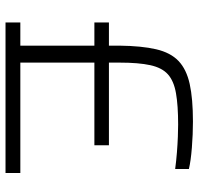

<svg xmlns="http://www.w3.org/2000/svg" viewBox="-32 -704 736 713"><g transform="rotate(90 336.5 -348.0)"><path d="M64 0V-55H150V-330H64V-384H150V-423Q151 -506 163.5 -559.5Q176 -613 207 -642.5Q238 -672 292.5 -684Q347 -696 432 -696Q479 -696 529 -692Q579 -688 608 -681V-630Q578 -634 546.5 -636.5Q515 -639 488 -640Q461 -641 443 -641Q372 -641 326.5 -633Q281 -625 256.5 -603Q232 -581 222.5 -537.5Q213 -494 213 -423V-384H520V-330H213V-55H623V0Z"/></g></svg>

Font: Saira Expanded Light
Style: Regular
Weight: 300
Width: 7
Designer: Hector Gatti with collaboration of the Omnibus-Type team
Foundry: Omnibus-Type
Version: Version 1.101